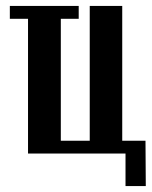

<svg xmlns="http://www.w3.org/2000/svg" viewBox="-20 -515 509 644"><path d="M74 -452H13V-495H244V-452H184V-43H281V-495H390V-43H468L469 109H401V0H74Z"/></svg>

Font: Moniqa ExtBd Paragraph
Style: Regular
Weight: 800
Designer: Rajesh Rajput
Foundry: Rajesh Rajput
Version: Version 1.000